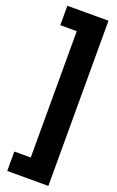

<svg xmlns="http://www.w3.org/2000/svg" viewBox="-179 -866 629 1031"><g transform="rotate(20 135.5 -350.0)"><path d="M249 -822V122H14V11H108V-711H14V-822Z"/></g></svg>

Font: Fira Sans Extra Condensed
Style: Bold
Weight: 700
Width: 1
Designer: Carrois Corporate & Edenspiekermann AG
Foundry: Carrois Corporate GbR & Edenspiekermann AG
Version: Version 4.203